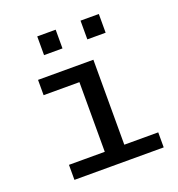

<svg xmlns="http://www.w3.org/2000/svg" viewBox="-129 -815 857 922"><g transform="rotate(-20 300.0 -354.0)"><path d="M278 0V-432.8H95V-511H377.8V0ZM95 0V-76.8H551.2V0ZM162.8 -612.8V-708.5H257V-612.8ZM384 -612.8V-708.5H477.5V-612.8Z"/></g></svg>

Font: Chivo Mono Medium
Style: Regular
Weight: 500
Monospace: yes
Designer: Hector Gatti
Foundry: Omnibus-Type
Version: Version 1.008